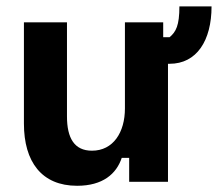

<svg xmlns="http://www.w3.org/2000/svg" viewBox="-20 -570 683 602"><path d="M221.7 12.5C302.5 12.5 345 -25 361.7 -75H385V0H506.7V-370H511.7C596.7 -370 643.3 -442.5 643.3 -550H542.5C542.5 -490 531.7 -470 511.7 -453.3H491.7V-500H371.7V-230C371.7 -155 335 -97.5 268.3 -97.5C213.3 -97.5 190 -136.7 190 -205V-500H55V-182.5C55 -62.5 110.8 12.5 221.7 12.5Z"/></svg>

Font: Familjen Grotesk GF
Style: Bold
Weight: 700
Designer: Anders Wikstroem, Jonas Baeckman, Matilda Gysing, Kristian Moeller
Foundry: Familjen STHLM AB
Version: Version 2.000; Beta; Release 4; Build 6